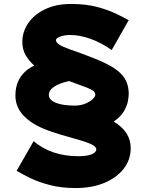

<svg xmlns="http://www.w3.org/2000/svg" viewBox="-20 -867 744 971"><path d="M363 84Q290 84 232.5 69Q175 54 133 33.5Q91 13 64 -3L150 -153Q240 -77 376 -77Q419 -77 443 -86.5Q467 -96 467 -112Q467 -126 438.5 -139Q410 -152 343 -170Q288 -185 242 -200.5Q196 -216 163 -234Q58 -292 58 -384Q58 -488 153 -536Q128 -557 110.5 -586.5Q93 -616 93 -655Q93 -706 122.5 -749.5Q152 -793 207.5 -820Q263 -847 340 -847Q413 -847 468.5 -832.5Q524 -818 564 -799Q604 -780 631 -765L545 -614Q492 -651 438 -670.5Q384 -690 336 -690Q306 -690 284.5 -682Q263 -674 263 -664Q263 -653 278 -642.5Q293 -632 329 -619Q356 -610 391 -597Q426 -584 461 -570Q496 -556 521 -543Q579 -514 605 -478.5Q631 -443 631 -392Q631 -380 627 -356.5Q623 -333 607 -305Q591 -277 555 -252Q641 -201 641 -118Q641 -59 605.5 -13.5Q570 32 507.5 58Q445 84 363 84ZM227 -387Q227 -362 261.5 -347.5Q296 -333 358 -333Q387 -333 410.5 -342.5Q434 -352 448 -365Q462 -378 462 -388Q462 -402 446.5 -411Q431 -420 403 -430Q394 -433 374.5 -440.5Q355 -448 330 -457Q282 -447 254.5 -429Q227 -411 227 -387Z"/></svg>

Font: Mochiy Pop P One
Style: Regular
Weight: 400
Designer: FONTDASU
Foundry: FONTDASU / Google Inc. / Adobe
Version: Version 2.000